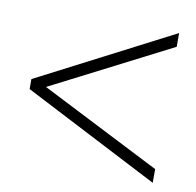

<svg xmlns="http://www.w3.org/2000/svg" viewBox="-61 -589 620 606"><g transform="rotate(10 249.0 -286.0)"><path d="M466 -46 32 -270V-302L466 -526V-482L71 -280V-291L466 -90Z"/></g></svg>

Font: Nunito Sans 10pt Condensed ExtraLight
Style: Regular
Weight: 250
Width: 3
Designer: Vernon Adams
Foundry: Vernon Adams
Version: Version 3.101;gftools[0.9.27]